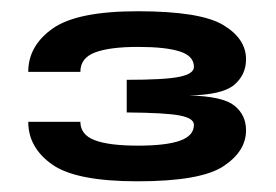

<svg xmlns="http://www.w3.org/2000/svg" viewBox="-20 -702 504 350"><path d="M230.5 -371.5Q345.5 -371.5 387 -398.8Q428.5 -426 428.5 -464.5Q428.5 -492.5 407.2 -509.5Q386 -526.5 324.5 -528Q385 -529 406.8 -547.2Q428.5 -565.5 428.5 -594Q428.5 -631.5 386.8 -656.5Q345 -681.5 231 -681.5Q120.5 -681.5 76 -650Q31.5 -618.5 31.5 -571H126.5Q126.5 -596.5 153.5 -606.5Q180.5 -616.5 231.5 -616.5Q282 -616.5 307.8 -608.2Q333.5 -600 333.5 -580Q333.5 -567.5 307.2 -562Q281 -556.5 211 -556.5V-497Q281.5 -496.5 307.5 -491.5Q333.5 -486.5 333.5 -474.5Q333.5 -454.5 308 -445.5Q282.5 -436.5 231.5 -436.5Q178.5 -436.5 152.5 -446.5Q126.5 -456.5 126.5 -480H31.5Q31.5 -433 75 -402.2Q118.5 -371.5 230.5 -371.5Z"/></svg>

Font: Anybody SemiExpanded ExtraBold
Style: Regular
Weight: 800
Width: 6
Version: Version 1.113;gftools[0.9.25]